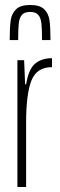

<svg xmlns="http://www.w3.org/2000/svg" viewBox="-20 -752 241 772"><path d="M50 -510H77L81 -413H85Q95 -474 121 -496Q147 -518 189 -518V-482Q128 -482 106.5 -428.5Q85 -375 85 -259V0H50ZM183 -591H149Q149 -636 146.5 -658Q144 -680 134 -692Q124 -704 101 -704Q78 -704 68 -692Q58 -680 55.5 -658.5Q53 -637 53 -591H19Q19 -642 23 -670Q27 -698 45 -715Q63 -732 101 -732Q140 -732 157.5 -715Q175 -698 179 -670.5Q183 -643 183 -591Z"/></svg>

Font: Saira Ultra Condensed Thin
Style: Regular
Weight: 100
Width: 1
Designer: Hector Gatti with collaboration of the Omnibus-Type team
Foundry: Omnibus-Type
Version: Version 1.001; ttfautohint (v1.8)